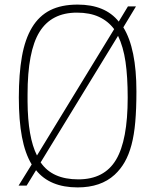

<svg xmlns="http://www.w3.org/2000/svg" viewBox="-20 -808 670 836"><path d="M318 8Q197 8 137 -67L96 0H61L118 -92Q89 -140 75.5 -212Q62 -284 62 -383Q62 -486 75.5 -562Q89 -638 119.5 -688.5Q150 -739 198.5 -763.5Q247 -788 318 -788Q438 -788 497 -714L537 -780H572L517 -689Q574 -597 574 -410Q574 -334 569 -277Q564 -220 552.5 -177Q541 -134 523 -102.5Q505 -71 479 -47Q419 8 318 8ZM321 -27Q434 -27 485 -112Q536 -197 536 -383Q536 -474 526.5 -539Q517 -604 494 -652L157 -101Q207 -27 321 -27ZM141 -131 477 -681Q451 -716 411 -734.5Q371 -753 315 -753Q204 -753 152 -669Q100 -585 100 -397V-366Q101 -210 141 -131Z"/></svg>

Font: Tanohe Sans ExtraLight
Style: Regular
Weight: 250
Designer: Village Type and Design LLC & Cristiano Sobral
Foundry: Cooper Hewitt Smithsonian Design Museum
Version: Version 1.00;September 29, 2021;FontCreator 13.0.0.2655 64-b